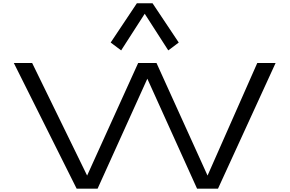

<svg xmlns="http://www.w3.org/2000/svg" viewBox="-20 -1126 1728 1146"><path d="M984.4 -825.2 1046.9 -872.1 890.6 -1106.4H796.9L640.6 -872.1L703.1 -825.2L843.8 -1043.9ZM804.7 -750H914.1L1218.8 -78.1L1515.6 -750H1625L1281.2 0H1156.2L859.4 -656.2L562.5 0H437.5L62.5 -750H171.9L500 -78.1Z"/></svg>

Font: Michroma
Style: Regular
Weight: 400
Version: Version 1.000